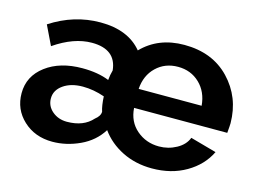

<svg xmlns="http://www.w3.org/2000/svg" viewBox="-79 -670 1095 816"><g transform="rotate(15 468.5 -261.5)"><path d="M25 -156Q25 -231 87.5 -278Q150 -325 248 -325Q317 -325 366 -305Q368 -328 374 -349Q365 -440 259 -440Q180 -440 94 -381L53 -466Q156 -533 272 -533Q394 -533 455 -459Q527 -533 641 -533Q765 -533 840 -454.5Q915 -376 916 -262Q916 -252 913 -219H503Q507 -159 548.5 -123.5Q590 -88 647 -88Q688 -88 723.5 -107.5Q759 -127 771 -159L886 -127Q856 -65 791.5 -27.5Q727 10 642 10Q570 10 511.5 -19Q453 -48 417 -98Q384 -45 324.5 -17.5Q265 10 204 10Q127 10 76 -37.5Q25 -85 25 -156ZM778 -302Q773 -362 734.5 -399Q696 -436 639 -436Q582 -436 543.5 -399Q505 -362 501 -302ZM354 -132Q376 -149 376 -168Q368 -192 366 -233Q317 -250 270 -250Q218 -250 184.5 -226.5Q151 -203 151 -167Q151 -133 177.5 -110.5Q204 -88 242 -88Q315 -88 354 -132Z"/></g></svg>

Font: Raleway-v4020
Style: Bold
Weight: 700
Designer: Matt McInerney, Pablo Impallari, Rodrigo Fuenzalida
Foundry: Matt McInerney, Pablo Impallari, Rodrigo Fuenzalida
Version: Version 4.020;PS 004.020;hotconv 1.0.88;makeotf.lib2.5.64775